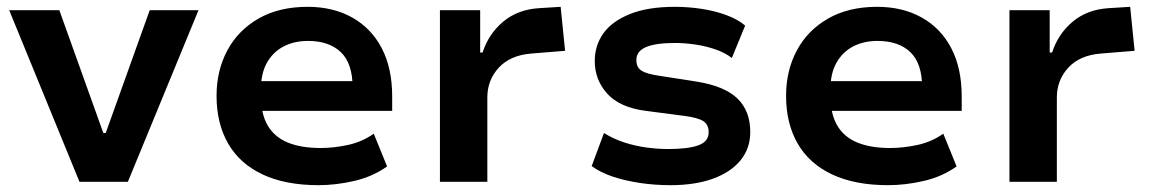

<svg xmlns="http://www.w3.org/2000/svg" viewBox="-20 -533 3373 563"><path d="M213 0 7 -503H154L283 -143H290L419 -503H562L355 0Z M914 10Q817 10 750 -21.5Q683 -53 649 -112Q615 -171 615 -252Q615 -326 646.5 -385Q678 -444 738 -478.5Q798 -513 882 -513Q957 -513 1013 -481.5Q1069 -450 1099.5 -391.5Q1130 -333 1130 -250V-208H723V-295H1029L1014 -276Q1014 -347 979.5 -380Q945 -413 883 -413Q843 -413 812 -397Q781 -381 763 -349.5Q745 -318 745 -270V-254Q745 -199 765 -165Q785 -131 824 -115Q863 -99 920 -99Q959 -99 1000.5 -108Q1042 -117 1076 -141L1115 -45Q1073 -15 1019 -2.5Q965 10 914 10Z M1270 0V-503H1388V-379H1395Q1413 -434 1455.5 -469.5Q1498 -505 1560 -509L1624 -513L1637 -384L1538 -376Q1476 -371 1442.5 -334.5Q1409 -298 1409 -247V0Z M1946 10Q1900 10 1856.5 3.5Q1813 -3 1777 -15Q1741 -27 1715 -46L1751 -143Q1778 -126 1810 -115.5Q1842 -105 1875.5 -100.5Q1909 -96 1939 -96Q1998 -96 2028 -107Q2058 -118 2058 -145Q2058 -168 2042 -178Q2026 -188 1988 -193L1873 -208Q1797 -218 1760.5 -258.5Q1724 -299 1724 -354Q1724 -400 1749.5 -435.5Q1775 -471 1827.5 -492Q1880 -513 1959 -513Q1998 -513 2037.5 -507Q2077 -501 2110.5 -488.5Q2144 -476 2165 -458L2126 -363Q2105 -379 2077 -388.5Q2049 -398 2018.5 -402.5Q1988 -407 1959 -407Q1903 -407 1874.5 -395Q1846 -383 1846 -357Q1846 -335 1861.5 -325.5Q1877 -316 1912 -311L2021 -294Q2104 -281 2142 -244.5Q2180 -208 2180 -146Q2180 -98 2151.5 -63Q2123 -28 2070.5 -9Q2018 10 1946 10Z M2584 10Q2487 10 2420 -21.5Q2353 -53 2319 -112Q2285 -171 2285 -252Q2285 -326 2316.5 -385Q2348 -444 2408 -478.5Q2468 -513 2552 -513Q2627 -513 2683 -481.5Q2739 -450 2769.5 -391.5Q2800 -333 2800 -250V-208H2393V-295H2699L2684 -276Q2684 -347 2649.5 -380Q2615 -413 2553 -413Q2513 -413 2482 -397Q2451 -381 2433 -349.5Q2415 -318 2415 -270V-254Q2415 -199 2435 -165Q2455 -131 2494 -115Q2533 -99 2590 -99Q2629 -99 2670.5 -108Q2712 -117 2746 -141L2785 -45Q2743 -15 2689 -2.5Q2635 10 2584 10Z M2940 0V-503H3058V-379H3065Q3083 -434 3125.5 -469.5Q3168 -505 3230 -509L3294 -513L3307 -384L3208 -376Q3146 -371 3112.5 -334.5Q3079 -298 3079 -247V0Z"/></svg>

Font: Nunito Sans 6pt
Style: Bold
Weight: 700
Version: Version 3.101;gftools[0.9.27]